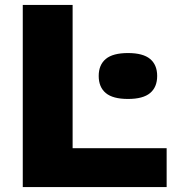

<svg xmlns="http://www.w3.org/2000/svg" viewBox="-20 -760 704 780"><path d="M72.5 0V-740H275V-158H657V0ZM500 -358Q438.5 -358 409.8 -382Q381 -406 381 -451.5Q381 -496.5 409.8 -520.5Q438.5 -544.5 500 -544.5Q561 -544.5 589.8 -520.5Q618.5 -496.5 618.5 -451.5Q618.5 -406 589.8 -382Q561 -358 500 -358Z"/></svg>

Font: Encode Sans Expanded ExtraBold
Style: Regular
Weight: 800
Width: 7
Designer: Multiple Designers
Foundry: Impallari Type
Version: Version 3.000; ttfautohint (v1.8.3) -l 8 -r 50 -G 200 -x 14 